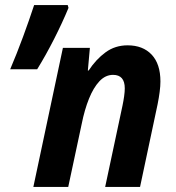

<svg xmlns="http://www.w3.org/2000/svg" viewBox="-20 -734 691 754"><path d="M111 0 227 -546H333L325 -457H328Q357 -501 394.5 -528.5Q432 -556 481 -556Q541 -556 575.5 -519.5Q610 -483 610 -414Q610 -396 607 -373Q604 -350 599 -325L530 0H393L461 -319Q465 -338 467.5 -356Q470 -374 470 -387Q470 -440 424 -440Q394 -440 370.5 -415Q347 -390 329.5 -346.5Q312 -303 301 -248L248 0ZM20 -462Q46 -523 70.5 -589.5Q95 -656 114 -714H246L249 -703Q225 -645 192.5 -581Q160 -517 126 -462Z"/></svg>

Font: Noto Sans SemiCondensed
Style: Bold Italic
Weight: 700
Width: 4
Italic angle: -12°
Designer: Monotype Design Team
Foundry: Monotype Imaging Inc.
Version: Version 2.013; ttfautohint (v1.8.4.7-5d5b)